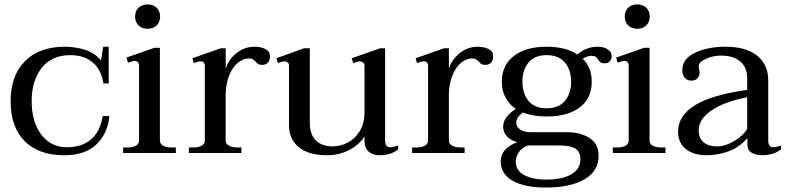

<svg xmlns="http://www.w3.org/2000/svg" viewBox="-20 -691 3559 867"><path d="M28 -235Q28 -349 92.5 -414.5Q157 -480 272 -480Q320 -480 364 -466Q408 -452 436 -418L446 -480H471V-314H447Q437 -378 397.5 -410Q358 -442 298 -442Q214 -442 168.5 -384.5Q123 -327 123 -234Q123 -140 166.5 -83Q210 -26 282 -26Q348 -26 390 -60.5Q432 -95 444 -167H474Q466 -87 415 -38.5Q364 10 270 10Q155 10 91.5 -53.5Q28 -117 28 -235Z M590 -616Q590 -641 605.5 -656Q621 -671 647 -671Q672 -671 687.5 -656Q703 -641 703 -616Q703 -592 687.5 -576.5Q672 -561 647 -561Q621 -561 605.5 -576.5Q590 -592 590 -616ZM536 -25H555Q579 -25 593.5 -33Q608 -41 608 -57V-394Q608 -416 587 -416Q582 -416 572 -412.5Q562 -409 558 -408L551 -431L677 -475H702V-57Q702 -41 716.5 -33Q731 -25 755 -25H774V0H536Z M1199 -437Q1199 -418 1189.5 -408Q1180 -398 1163 -398Q1152 -398 1145.5 -402Q1139 -406 1134 -413Q1127 -420 1121 -423.5Q1115 -427 1104 -427Q1078 -427 1054.5 -408Q1031 -389 1016 -353Q1001 -317 999 -270V-57Q999 -41 1014 -33Q1029 -25 1053 -25H1070V0H833V-25H852Q876 -25 890.5 -33Q905 -41 905 -57V-393Q905 -414 885 -414Q875 -414 855 -406L849 -428L977 -473H999V-381Q1013 -424 1049 -452Q1085 -480 1129 -480Q1158 -480 1178.5 -469.5Q1199 -459 1199 -437Z M1778 -34V-17Q1747 10 1693 10Q1663 10 1644.5 -6.5Q1626 -23 1626 -55V-75Q1604 -39 1558.5 -14.5Q1513 10 1456 10Q1373 10 1329 -26.5Q1285 -63 1285 -125V-393Q1285 -404 1279 -409Q1273 -414 1265 -414Q1255 -414 1235 -406L1228 -428L1353 -473H1379V-137Q1379 -84 1406 -57Q1433 -30 1483 -30Q1518 -30 1551 -47.5Q1584 -65 1605 -100Q1626 -135 1626 -184V-393Q1626 -404 1619.5 -409Q1613 -414 1605 -414Q1597 -414 1575 -406L1568 -428L1697 -473H1719V-58Q1719 -26 1742 -26Q1756 -26 1778 -34Z M2207 -437Q2207 -418 2197.5 -408Q2188 -398 2171 -398Q2160 -398 2153.5 -402Q2147 -406 2142 -413Q2135 -420 2129 -423.5Q2123 -427 2112 -427Q2086 -427 2062.5 -408Q2039 -389 2024 -353Q2009 -317 2007 -270V-57Q2007 -41 2022 -33Q2037 -25 2061 -25H2078V0H1841V-25H1860Q1884 -25 1898.5 -33Q1913 -41 1913 -57V-393Q1913 -414 1893 -414Q1883 -414 1863 -406L1857 -428L1985 -473H2007V-381Q2021 -424 2057 -452Q2093 -480 2137 -480Q2166 -480 2186.5 -469.5Q2207 -459 2207 -437Z M2742 -439Q2742 -423 2733.5 -414Q2725 -405 2709 -405Q2698 -405 2692.5 -409Q2687 -413 2682 -421Q2676 -430 2669.5 -434.5Q2663 -439 2650 -439Q2635 -439 2611 -426Q2652 -387 2652 -322Q2652 -247 2598 -206Q2544 -165 2448 -165Q2386 -165 2341 -183Q2311 -161 2311 -137Q2311 -118 2329 -106Q2347 -94 2380 -94H2541Q2602 -94 2642.5 -67.5Q2683 -41 2683 12Q2683 82 2619 119Q2555 156 2444 156Q2350 156 2295.5 125.5Q2241 95 2241 38Q2241 -21 2316 -49Q2283 -58 2267.5 -77Q2252 -96 2252 -119Q2252 -162 2309 -199Q2279 -220 2262.5 -251Q2246 -282 2246 -322Q2246 -396 2300 -438Q2354 -480 2448 -480Q2535 -480 2587 -445Q2628 -480 2679 -480Q2707 -480 2724.5 -468Q2742 -456 2742 -439ZM2559 -322Q2559 -375 2531 -408.5Q2503 -442 2448 -442Q2394 -442 2366.5 -408.5Q2339 -375 2339 -322Q2339 -269 2366.5 -235.5Q2394 -202 2448 -202Q2503 -202 2531 -235.5Q2559 -269 2559 -322ZM2309 39Q2309 79 2347 99.5Q2385 120 2448 120Q2519 120 2560 96Q2601 72 2601 28Q2601 -4 2579.5 -19Q2558 -34 2508 -34H2363Q2334 -23 2321.5 -1.5Q2309 20 2309 39Z M2801 -616Q2801 -641 2816.5 -656Q2832 -671 2858 -671Q2883 -671 2898.5 -656Q2914 -641 2914 -616Q2914 -592 2898.5 -576.5Q2883 -561 2858 -561Q2832 -561 2816.5 -576.5Q2801 -592 2801 -616ZM2747 -25H2766Q2790 -25 2804.5 -33Q2819 -41 2819 -57V-394Q2819 -416 2798 -416Q2793 -416 2783 -412.5Q2773 -409 2769 -408L2762 -431L2888 -475H2913V-57Q2913 -41 2927.5 -33Q2942 -25 2966 -25H2985V0H2747Z M3042 -96Q3042 -169 3118.5 -216Q3195 -263 3354 -285V-337Q3354 -388 3322 -414Q3290 -440 3237 -440Q3199 -440 3167 -425Q3135 -410 3135 -393Q3135 -387 3137 -378Q3139 -369 3139 -364Q3139 -349 3130 -338Q3121 -327 3101 -327Q3084 -327 3072.5 -339.5Q3061 -352 3061 -375Q3061 -425 3118 -452.5Q3175 -480 3257 -480Q3349 -480 3399 -439.5Q3449 -399 3449 -329V-58Q3449 -26 3471 -26Q3485 -26 3507 -34V-17Q3492 -4 3469 3Q3446 10 3422 10Q3395 10 3375 -1Q3355 -12 3355 -37V-67Q3315 -23 3266.5 -6.5Q3218 10 3172 10Q3111 10 3076.5 -18.5Q3042 -47 3042 -96ZM3354 -109V-252Q3248 -231 3191.5 -191.5Q3135 -152 3135 -103Q3135 -67 3157 -48.5Q3179 -30 3218 -30Q3255 -30 3295.5 -54Q3336 -78 3354 -109Z"/></svg>

Font: TavirajRegular
Style: Regular
Weight: 400
Designer: Katatrad Team
Foundry: CadsonDemak
Version: Version 1.001